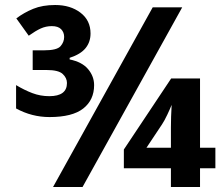

<svg xmlns="http://www.w3.org/2000/svg" viewBox="-20 -743 885 763"><path d="M176.8 -277.8Q106.4 -277.8 43.9 -312V-404.8Q76.2 -385.3 108.4 -373Q140.6 -360.8 175.8 -360.8Q246.1 -360.8 246.1 -413.1Q246.1 -433.1 229.2 -449Q212.4 -464.8 165 -464.8H109.9V-543H154.8Q206.1 -543 220.5 -559.3Q234.9 -575.7 234.9 -596.2Q234.9 -614.7 222.9 -627Q210.9 -639.2 186 -639.2Q162.6 -639.2 142.1 -629.9Q121.6 -620.6 94.2 -601.1L44.9 -669.9Q75.2 -692.9 112.1 -708Q148.9 -723.1 199.2 -723.1Q259.8 -723.1 299.8 -692.6Q339.8 -662.1 339.8 -609.9Q339.8 -576.2 320.1 -551.8Q300.3 -527.3 256.8 -513.2V-506.8Q306.6 -496.6 330.3 -468Q354 -439.5 354 -404.8Q354 -345.7 310.8 -311.8Q267.6 -277.8 176.8 -277.8ZM190.9 0 586.9 -713.9H704.1L308.1 0ZM659.2 0V-74.2H472.2V-148.9L660.2 -431.2H774.9V-155.8H835.9V-74.2H774.9V0ZM562 -155.8H659.2V-235.8Q659.2 -277.8 662.1 -326.2Q656.7 -312.5 645 -287.6Q633.3 -262.7 624 -249Z"/></svg>

Font: Open Sans
Style: Bold
Weight: 700
Designer: Monotype Design Team
Foundry: Monotype Imaging Inc.
Version: Version 3.000; ttfautohint (v1.8.4)